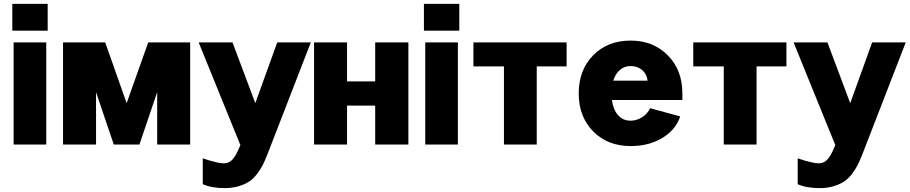

<svg xmlns="http://www.w3.org/2000/svg" viewBox="-20 -740 4657 983"><path d="M49.8 0V-522.9H216.8V0ZM43 -583V-720.2H224.1V-583Z M693.8 0H562.5L471.7 -268.1V0H302.7V-522.9H518.6L628.4 -211.9L738.8 -522.9H953.6V0H784.7V-268.1Z M1209.5 0 997.1 -522.9H1170.4L1287.1 -211.9L1399.4 -522.9H1571.3L1347.2 55.2Q1335.4 84.5 1325 105.2Q1314.5 126 1296.4 149.9Q1278.3 173.8 1256.8 188.5Q1235.4 203.1 1202.9 213.1Q1170.4 223.1 1130.4 223.1Q1063.5 223.1 1018.1 203.1V70.8Q1094.2 96.2 1125 96.2Q1154.3 96.2 1172.4 74.2Q1190.4 52.2 1206.1 13.2L1211.4 0Z M1587.9 -522.9H1756.8V-323.2H1900.9V-522.9H2070.8V0H1900.9V-199.2H1756.8V0H1587.9Z M2157.2 0V-522.9H2324.2V0ZM2150.4 -583V-720.2H2331.5V-583Z M2403.8 -399.9V-522.9H2880.9V-399.9H2728V0H2560.1V-399.9Z M2942.9 -262.2Q2942.9 -381.3 3016.8 -456.8Q3090.8 -532.2 3208.5 -532.2Q3324.7 -532.2 3399.2 -456.5Q3473.6 -380.9 3473.6 -262.2V-228H3112.8Q3119.6 -177.7 3144.8 -149.9Q3169.9 -122.1 3208.5 -122.1Q3239.3 -122.1 3266.8 -139.4Q3294.4 -156.7 3308.6 -186L3462.4 -144Q3440.9 -76.7 3372.1 -34.4Q3303.2 7.8 3208.5 7.8Q3090.8 7.8 3016.8 -67.4Q2942.9 -142.6 2942.9 -262.2ZM3208.5 -401.9Q3176.8 -401.9 3154.1 -382.3Q3131.3 -362.8 3119.6 -327.1H3295.4Q3291.5 -360.8 3267.8 -381.3Q3244.1 -401.9 3208.5 -401.9Z M3529.3 -399.9V-522.9H4006.3V-399.9H3853.5V0H3685.5V-399.9Z M4255.4 0 4043 -522.9H4216.3L4333 -211.9L4445.3 -522.9H4617.2L4393.1 55.2Q4381.3 84.5 4370.8 105.2Q4360.4 126 4342.3 149.9Q4324.2 173.8 4302.7 188.5Q4281.2 203.1 4248.8 213.1Q4216.3 223.1 4176.3 223.1Q4109.4 223.1 4064 203.1V70.8Q4140.1 96.2 4170.9 96.2Q4200.2 96.2 4218.3 74.2Q4236.3 52.2 4252 13.2L4257.3 0Z"/></svg>

Font: LT Superior Black
Style: Regular
Weight: 900
Designer: Daniel Lyons
Foundry: LyonsType
Version: Version 2.005